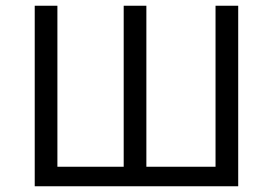

<svg xmlns="http://www.w3.org/2000/svg" viewBox="-20 -649 956 669"><path d="M101 0V-629H180V-68H411V-629H490V-68H731V-629H810V0Z"/></svg>

Font: Karmilla
Style: Regular
Weight: 400
Designer: Jonathan Pinhorn
Version: Version 1.000